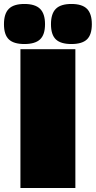

<svg xmlns="http://www.w3.org/2000/svg" viewBox="-44 -948 483 968"><path d="M59 0V-700H336V0ZM316 -726Q262 -726 237.5 -749.5Q213 -773 213 -826Q213 -879 237.5 -903.5Q262 -928 316 -928Q370 -928 394.5 -903.5Q419 -879 419 -826Q419 -773 394.5 -749.5Q370 -726 316 -726ZM79 -726Q25 -726 0.5 -749.5Q-24 -773 -24 -826Q-24 -879 0.5 -903.5Q25 -928 79 -928Q133 -928 158 -903.5Q183 -879 183 -826Q183 -773 158 -749.5Q133 -726 79 -726Z"/></svg>

Font: Georama Expanded Black
Style: Regular
Weight: 900
Width: 7
Designer: Jean-Baptiste Levee
Foundry: Production Type
Version: Version 1.000